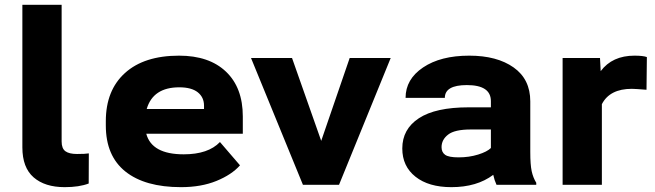

<svg xmlns="http://www.w3.org/2000/svg" viewBox="-20 -770 2730 800"><path d="M73.2 -750H236.8V-180.7Q236.8 -151.4 252.4 -139.9Q268.1 -128.4 300.8 -128.4Q335.9 -128.4 350.1 -130.9L349.6 -5.4Q310.1 9.8 249.5 9.8Q167 9.8 120.1 -31Q73.2 -71.8 73.2 -155.8Z M420.9 -247.1V-265.1Q420.9 -393.6 500.7 -465.8Q580.6 -538.1 726.1 -538.1Q851.6 -538.1 921.6 -471.4Q991.7 -404.8 991.7 -284.7V-212.9H589.4Q612.3 -127 745.6 -127Q847.7 -127 896.5 -178.2L980 -81.1Q945.3 -42 881.8 -16.1Q818.4 9.8 734.4 9.8Q584 9.8 502.4 -55.4Q420.9 -120.6 420.9 -247.1ZM591.3 -315.9H830.1V-329.6Q830.1 -364.7 804 -385.5Q777.8 -406.2 727.1 -406.2Q617.7 -406.2 591.3 -315.9Z M1242.2 0 1025.9 -528.3H1196.8L1318.4 -183.1L1437 -528.3H1607.9L1392.6 0Z M1860.8 9.8Q1766.1 9.8 1711.2 -33.7Q1656.2 -77.1 1656.2 -151.4Q1656.2 -231.9 1725.3 -277.3Q1794.4 -322.8 1932.6 -322.8H2025.4V-348.6Q2025.4 -415.5 1925.3 -415.5Q1833.5 -415.5 1833.5 -362.3H1669.9Q1669.9 -439.9 1742.9 -489Q1815.9 -538.1 1935.1 -538.1Q2050.8 -538.1 2120.1 -489Q2189.5 -439.9 2189.5 -347.7V-136.7Q2189.5 -84 2195.3 -56.9Q2201.2 -29.8 2214.4 -8.3V0H2048.8Q2040 -19 2035.2 -41.5Q1966.8 9.8 1860.8 9.8ZM1819.8 -156.7Q1819.8 -135.7 1834.7 -125Q1849.6 -114.3 1890.6 -114.3Q1934.6 -114.3 1972.2 -126Q2009.8 -137.7 2025.4 -153.3V-230.5H1941.4Q1874.5 -230.5 1847.2 -209.2Q1819.8 -188 1819.8 -156.7Z M2324.2 0V-528.3H2480L2482.9 -473.6Q2531.2 -538.1 2623.5 -538.1Q2659.7 -538.1 2675.3 -532.2L2673.8 -396Q2625.5 -399.9 2612.8 -399.9Q2520.5 -399.9 2487.8 -335.9V0Z"/></svg>

Font: Bert Sans Black
Style: Regular
Weight: 900
Designer: Christian Robertson, Adam Twardoch, & Cristiano Sobral
Foundry: Google
Version: Version 12.135;January 10, 2020;FontCreator 12.0.0.2547 64-b